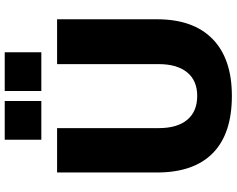

<svg xmlns="http://www.w3.org/2000/svg" viewBox="-112 -856 977 792"><g transform="rotate(-90 376.0 -459.5)"><path d="M61 -300V-712H244V-293Q244 -216 278.5 -175Q313 -134 377 -134Q440 -134 474 -175.5Q508 -217 508 -293V-712H693V-300Q693 -150 611.5 -70.5Q530 9 377 9Q221 9 141 -69.5Q61 -148 61 -300ZM356 -928V-777H196V-928ZM557 -928V-777H397V-928Z"/></g></svg>

Font: Muli Black
Style: Regular
Weight: 900
Designer: Vernon Adams
Foundry: Vernon Adams
Version: Version 2.001